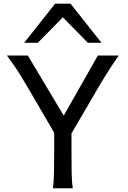

<svg xmlns="http://www.w3.org/2000/svg" viewBox="-20 -1011 685 1031"><path d="M129.4 -712.9 322.3 -390.1 505.4 -712.9H617.7Q596.2 -682.1 579.6 -657Q563 -631.8 549.1 -609.4Q535.2 -586.9 522.2 -565.4Q509.3 -543.9 495.6 -520L363.8 -294.4V-212.4Q363.8 -140.1 364.7 -84.7Q365.7 -29.3 371.1 0H263.7Q269 -29.3 270 -84.7Q271 -140.1 271 -212.4V-298.3L141.6 -520Q127.4 -543.9 114 -566.9Q100.6 -589.8 85.9 -613.3Q71.3 -636.7 54.4 -661.1Q37.6 -685.5 17.1 -712.9ZM109.9 -781.2 275.9 -991.2H358.9L524.9 -781.2H451.7L317.4 -918L183.1 -781.2Z"/></svg>

Font: Andika Phon
Style: Regular
Weight: 400
Designer: Victor Gaultney, Annie Olsen, Julie Remington, Don Collingsworth, Eric Hays, Becca Hirsbrunner
Foundry: SIL International
Version: Version 5.000